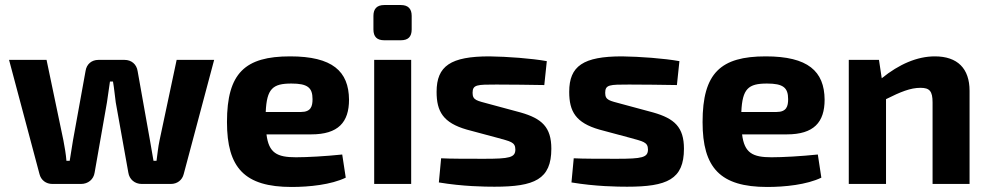

<svg xmlns="http://www.w3.org/2000/svg" viewBox="-20 -731 3931 763"><path d="M831 -493H682L614 -173C608 -145 606 -119 602 -92H590C586 -119 580 -146 576 -173L527 -448C523 -476 502 -493 475 -493H371C344 -493 324 -476 320 -449L270 -173C266 -146 261 -119 257 -92H244C242 -119 237 -146 232 -173L165 -493H16L137 -39C143 -15 163 0 188 0H302C330 0 352 -18 356 -45L405 -324L417 -407H429C434 -379 436 -352 440 -324L490 -45C494 -18 516 0 543 0H659C684 0 704 -15 710 -39Z M1217 -197C1324 -197 1367 -245 1367 -335C1366 -448 1301 -507 1133 -507C954 -507 882 -441 882 -246C882 -64 952 12 1139 12C1209 12 1296 3 1354 -25L1340 -117C1273 -110 1201 -106 1156 -106C1081 -106 1048 -123 1039 -197ZM1036 -286C1040 -379 1064 -399 1138 -399C1202 -399 1222 -383 1222 -337C1222 -309 1216 -286 1176 -286Z M1507 -711C1478 -711 1464 -696 1464 -668V-614C1464 -585 1478 -571 1507 -571H1573C1602 -571 1616 -585 1616 -614V-668C1616 -696 1602 -711 1573 -711ZM1614 0V-493H1467V0Z M1958 -183C2007 -169 2028 -167 2028 -137C2028 -105 2005 -100 1904 -100C1838 -100 1769 -100 1733 -102L1724 -6C1819 10 1908 11 1945 11C2104 11 2171 -18 2171 -140C2171 -226 2133 -260 2049 -284L1923 -318C1876 -331 1858 -332 1858 -362C1858 -395 1876 -395 1953 -395C2015 -395 2080 -394 2143 -393L2153 -488C2092 -499 1996 -506 1925 -507C1771 -507 1715 -469 1715 -366C1715 -288 1741 -243 1835 -216Z M2485 -183C2534 -169 2555 -167 2555 -137C2555 -105 2532 -100 2431 -100C2365 -100 2296 -100 2260 -102L2251 -6C2346 10 2435 11 2472 11C2631 11 2698 -18 2698 -140C2698 -226 2660 -260 2576 -284L2450 -318C2403 -331 2385 -332 2385 -362C2385 -395 2403 -395 2480 -395C2542 -395 2607 -394 2670 -393L2680 -488C2619 -499 2523 -506 2452 -507C2298 -507 2242 -469 2242 -366C2242 -288 2268 -243 2362 -216Z M3107 -197C3214 -197 3257 -245 3257 -335C3256 -448 3191 -507 3023 -507C2844 -507 2772 -441 2772 -246C2772 -64 2842 12 3029 12C3099 12 3186 3 3244 -25L3230 -117C3163 -110 3091 -106 3046 -106C2971 -106 2938 -123 2929 -197ZM2926 -286C2930 -379 2954 -399 3028 -399C3092 -399 3112 -383 3112 -337C3112 -309 3106 -286 3066 -286Z M3473 -493H3353V0H3501V-337C3559 -366 3598 -382 3638 -382C3674 -382 3686 -369 3686 -324V0H3833V-370C3833 -459 3785 -507 3695 -507C3625 -507 3553 -476 3484 -420Z"/></svg>

Font: SnT
Style: Bold
Weight: 700
Designer: Natanael Gama
Version: Version 1.001;PS 001.001;hotconv 1.0.70;makeotf.lib2.5.58329